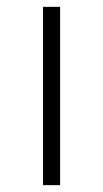

<svg xmlns="http://www.w3.org/2000/svg" viewBox="-20 -542 301 562"><path d="M106 -522V0H156V-522Z"/></svg>

Font: Montserrat Custom ExtraLight
Style: Regular
Weight: 300
Designer: Julieta Ulanovsky
Foundry: Julieta Ulanovsky
Version: Version 7.200